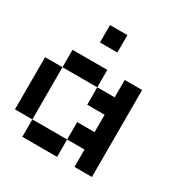

<svg xmlns="http://www.w3.org/2000/svg" viewBox="-177 -920 1021 1062"><g transform="rotate(30 333.5 -389.0)"><path d="M111.1 -111.1H0V-444.4H111.1ZM444.4 -333.3H333.3V-444.4H444.4V-555.6H555.6V0H444.4V-111.1H333.3V-222.2H444.4ZM333.3 0H111.1V-111.1H333.3ZM333.3 -444.4H111.1V-555.6H333.3ZM333.3 -666.7H222.2V-777.8H333.3Z"/></g></svg>

Font: Pixeloid Sans
Style: Regular
Weight: 400
Designer: GGBotNet
Foundry: GGBotNet
Version: 0.5